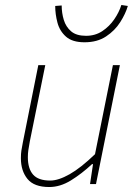

<svg xmlns="http://www.w3.org/2000/svg" viewBox="-20 -740 544 772"><path d="M178 12Q117 12 90.5 -20.5Q64 -53 64 -104Q64 -122 66 -134.5Q68 -147 72 -168L134 -478H162L100 -172Q96 -150 94 -136.5Q92 -123 92 -108Q92 -62 113 -38Q134 -14 182 -14Q215 -14 260 -39.5Q305 -65 362 -120L434 -478H462L366 0H342L354 -80H350Q308 -41 265 -14.5Q222 12 178 12ZM320 -570Q271 -570 245.5 -592.5Q220 -615 211 -649Q202 -683 202 -716L228 -718Q228 -688 236.5 -660Q245 -632 266 -614Q287 -596 326 -596Q363 -596 391.5 -615Q420 -634 439.5 -662.5Q459 -691 468 -720L494 -716Q485 -685 463.5 -651Q442 -617 406.5 -593.5Q371 -570 320 -570Z"/></svg>

Font: Source Sans 3 ExtraLight ExtraLight
Style: Italic
Weight: 250
Italic angle: -11°
Version: Version 3.052;hotconv 1.1.0;makeotfexe 2.6.0